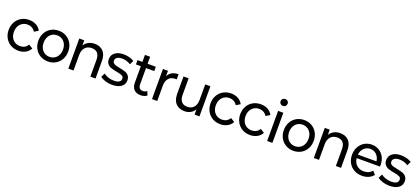

<svg xmlns="http://www.w3.org/2000/svg" viewBox="66 -2177 7698 3522"><g transform="rotate(20 3915.5 -416.5)"><path d="M32.2 -294.4Q32.2 -381.1 70.6 -449.4Q108.9 -517.8 176.1 -556.1Q243.3 -594.4 327.8 -594.4Q405.6 -594.4 465 -562.2Q524.4 -530 557.8 -467.8L478.9 -420Q453.3 -462.2 413.9 -483.3Q374.4 -504.4 327.8 -504.4Q273.3 -504.4 229.4 -478.3Q185.6 -452.2 160.6 -404.4Q135.6 -356.7 135.6 -294.4Q135.6 -231.1 160.6 -183.3Q185.6 -135.6 229.4 -110Q273.3 -84.4 327.8 -84.4Q375.6 -84.4 414.4 -105Q453.3 -125.6 478.9 -168.9L557.8 -120Q524.4 -58.9 464.4 -26.7Q404.4 5.6 327.8 5.6Q243.3 5.6 176.1 -32.8Q108.9 -71.1 70.6 -139.4Q32.2 -207.8 32.2 -294.4Z M612.2 -294.4Q612.2 -381.1 650 -449.4Q687.8 -517.8 754.4 -556.1Q821.1 -594.4 904.4 -594.4Q987.8 -594.4 1053.9 -556.1Q1120 -517.8 1157.8 -449.4Q1195.6 -381.1 1195.6 -294.4Q1195.6 -207.8 1157.8 -139.4Q1120 -71.1 1053.9 -32.8Q987.8 5.6 904.4 5.6Q821.1 5.6 754.4 -32.8Q687.8 -71.1 650 -139.4Q612.2 -207.8 612.2 -294.4ZM1093.3 -294.4Q1093.3 -356.7 1068.9 -404.4Q1044.4 -452.2 1001.1 -478.3Q957.8 -504.4 904.4 -504.4Q851.1 -504.4 807.8 -478.3Q764.4 -452.2 740 -404.4Q715.6 -356.7 715.6 -294.4Q715.6 -232.2 740 -184.4Q764.4 -136.7 807.8 -110.6Q851.1 -84.4 904.4 -84.4Q957.8 -84.4 1001.1 -110.6Q1044.4 -136.7 1068.9 -184.4Q1093.3 -232.2 1093.3 -294.4Z M1835.6 -341.1V0H1734.4V-326.7Q1734.4 -413.3 1695.6 -457.2Q1656.7 -501.1 1583.3 -501.1Q1501.1 -501.1 1453.3 -448.9Q1405.6 -396.7 1405.6 -304.4V0H1304.4V-587.8H1401.1V-485.6Q1431.1 -536.7 1484.4 -565.6Q1537.8 -594.4 1606.7 -594.4Q1711.1 -594.4 1773.3 -530Q1835.6 -465.6 1835.6 -341.1Z M1924.4 -65.6 1962.2 -143.3Q1997.8 -114.4 2051.1 -96.1Q2104.4 -77.8 2161.1 -77.8Q2232.2 -77.8 2265.6 -100.6Q2298.9 -123.3 2298.9 -163.3Q2298.9 -203.3 2263.3 -220.6Q2227.8 -237.8 2154.4 -250Q2085.6 -263.3 2043.9 -277.2Q2002.2 -291.1 1972.2 -325.6Q1942.2 -360 1942.2 -421.1Q1942.2 -497.8 2003.3 -546.1Q2064.4 -594.4 2174.4 -594.4Q2230 -594.4 2285 -579.4Q2340 -564.4 2376.7 -538.9L2338.9 -461.1Q2303.3 -485.6 2260.6 -498.3Q2217.8 -511.1 2174.4 -511.1Q2106.7 -511.1 2073.3 -487.2Q2040 -463.3 2040 -424.4Q2040 -394.4 2059.4 -377.2Q2078.9 -360 2107.8 -351.1Q2136.7 -342.2 2187.8 -333.3Q2254.4 -320 2296.1 -306.1Q2337.8 -292.2 2367.2 -258.3Q2396.7 -224.4 2396.7 -165.6Q2396.7 -87.8 2333.3 -41.1Q2270 5.6 2156.7 5.6Q2087.8 5.6 2024.4 -14.4Q1961.1 -34.4 1924.4 -65.6Z M2714.4 5.6Q2631.1 5.6 2585 -41.7Q2538.9 -88.9 2538.9 -175.6V-496.7H2443.3V-581.1H2538.9V-717.8H2640V-581.1H2801.1V-496.7H2640V-180Q2640 -132.2 2662.8 -106.7Q2685.6 -81.1 2727.8 -81.1Q2774.4 -81.1 2805.6 -110L2837.8 -34.4Q2816.7 -14.4 2783.9 -4.4Q2751.1 5.6 2714.4 5.6Z M3240 -594.4V-494.4Q3231.1 -495.6 3215.6 -495.6Q3133.3 -495.6 3086.7 -443.9Q3040 -392.2 3040 -295.6V0H2937.8V-587.8H3035.6V-482.2Q3063.3 -537.8 3115.6 -566.7Q3167.8 -595.6 3240 -594.4Z M3864.4 0H3768.9V-103.3Q3738.9 -51.1 3688.3 -22.8Q3637.8 5.6 3573.3 5.6Q3464.4 5.6 3401.7 -59.4Q3338.9 -124.4 3338.9 -250V-587.8H3438.9V-263.3Q3438.9 -176.7 3478.9 -132.2Q3518.9 -87.8 3592.2 -87.8Q3671.1 -87.8 3717.2 -139.4Q3763.3 -191.1 3763.3 -284.4V-587.8H3864.4Z M3973.3 -294.4Q3973.3 -381.1 4011.7 -449.4Q4050 -517.8 4117.2 -556.1Q4184.4 -594.4 4268.9 -594.4Q4346.7 -594.4 4406.1 -562.2Q4465.6 -530 4498.9 -467.8L4420 -420Q4394.4 -462.2 4355 -483.3Q4315.6 -504.4 4268.9 -504.4Q4214.4 -504.4 4170.6 -478.3Q4126.7 -452.2 4101.7 -404.4Q4076.7 -356.7 4076.7 -294.4Q4076.7 -231.1 4101.7 -183.3Q4126.7 -135.6 4170.6 -110Q4214.4 -84.4 4268.9 -84.4Q4316.7 -84.4 4355.6 -105Q4394.4 -125.6 4420 -168.9L4498.9 -120Q4465.6 -58.9 4405.6 -26.7Q4345.6 5.6 4268.9 5.6Q4184.4 5.6 4117.2 -32.8Q4050 -71.1 4011.7 -139.4Q3973.3 -207.8 3973.3 -294.4Z M4553.3 -294.4Q4553.3 -381.1 4591.7 -449.4Q4630 -517.8 4697.2 -556.1Q4764.4 -594.4 4848.9 -594.4Q4926.7 -594.4 4986.1 -562.2Q5045.6 -530 5078.9 -467.8L5000 -420Q4974.4 -462.2 4935 -483.3Q4895.6 -504.4 4848.9 -504.4Q4794.4 -504.4 4750.6 -478.3Q4706.7 -452.2 4681.7 -404.4Q4656.7 -356.7 4656.7 -294.4Q4656.7 -231.1 4681.7 -183.3Q4706.7 -135.6 4750.6 -110Q4794.4 -84.4 4848.9 -84.4Q4896.7 -84.4 4935.6 -105Q4974.4 -125.6 5000 -168.9L5078.9 -120Q5045.6 -58.9 4985.6 -26.7Q4925.6 5.6 4848.9 5.6Q4764.4 5.6 4697.2 -32.8Q4630 -71.1 4591.7 -139.4Q4553.3 -207.8 4553.3 -294.4Z M5166.7 -770Q5166.7 -798.9 5186.7 -818.3Q5206.7 -837.8 5236.7 -837.8Q5266.7 -837.8 5286.1 -818.9Q5305.6 -800 5305.6 -772.2Q5305.6 -743.3 5286.1 -723.3Q5266.7 -703.3 5236.7 -703.3Q5206.7 -703.3 5186.7 -722.2Q5166.7 -741.1 5166.7 -770ZM5287.8 -587.8V0H5185.6V-587.8Z M5404.4 -294.4Q5404.4 -381.1 5442.2 -449.4Q5480 -517.8 5546.7 -556.1Q5613.3 -594.4 5696.7 -594.4Q5780 -594.4 5846.1 -556.1Q5912.2 -517.8 5950 -449.4Q5987.8 -381.1 5987.8 -294.4Q5987.8 -207.8 5950 -139.4Q5912.2 -71.1 5846.1 -32.8Q5780 5.6 5696.7 5.6Q5613.3 5.6 5546.7 -32.8Q5480 -71.1 5442.2 -139.4Q5404.4 -207.8 5404.4 -294.4ZM5885.6 -294.4Q5885.6 -356.7 5861.1 -404.4Q5836.7 -452.2 5793.3 -478.3Q5750 -504.4 5696.7 -504.4Q5643.3 -504.4 5600 -478.3Q5556.7 -452.2 5532.2 -404.4Q5507.8 -356.7 5507.8 -294.4Q5507.8 -232.2 5532.2 -184.4Q5556.7 -136.7 5600 -110.6Q5643.3 -84.4 5696.7 -84.4Q5750 -84.4 5793.3 -110.6Q5836.7 -136.7 5861.1 -184.4Q5885.6 -232.2 5885.6 -294.4Z M6627.8 -341.1V0H6526.7V-326.7Q6526.7 -413.3 6487.8 -457.2Q6448.9 -501.1 6375.6 -501.1Q6293.3 -501.1 6245.6 -448.9Q6197.8 -396.7 6197.8 -304.4V0H6096.7V-587.8H6193.3V-485.6Q6223.3 -536.7 6276.7 -565.6Q6330 -594.4 6398.9 -594.4Q6503.3 -594.4 6565.6 -530Q6627.8 -465.6 6627.8 -341.1Z M7291.1 -266.7H6836.7Q6843.3 -183.3 6898.9 -132.8Q6954.4 -82.2 7038.9 -82.2Q7142.2 -82.2 7201.1 -154.4L7256.7 -91.1Q7217.8 -43.3 7161.7 -18.9Q7105.6 5.6 7036.7 5.6Q6948.9 5.6 6880 -32.8Q6811.1 -71.1 6772.8 -139.4Q6734.4 -207.8 6734.4 -294.4Q6734.4 -381.1 6771.1 -449.4Q6807.8 -517.8 6872.2 -556.1Q6936.7 -594.4 7015.6 -594.4Q7093.3 -594.4 7156.7 -557.2Q7220 -520 7256.1 -452.2Q7292.2 -384.4 7292.2 -295.6ZM6835.6 -334.4H7197.8Q7188.9 -412.2 7139.4 -461.7Q7090 -511.1 7016.7 -511.1Q6943.3 -511.1 6893.3 -462.2Q6843.3 -413.3 6835.6 -334.4Z M7338.9 -65.6 7376.7 -143.3Q7412.2 -114.4 7465.6 -96.1Q7518.9 -77.8 7575.6 -77.8Q7646.7 -77.8 7680 -100.6Q7713.3 -123.3 7713.3 -163.3Q7713.3 -203.3 7677.8 -220.6Q7642.2 -237.8 7568.9 -250Q7500 -263.3 7458.3 -277.2Q7416.7 -291.1 7386.7 -325.6Q7356.7 -360 7356.7 -421.1Q7356.7 -497.8 7417.8 -546.1Q7478.9 -594.4 7588.9 -594.4Q7644.4 -594.4 7699.4 -579.4Q7754.4 -564.4 7791.1 -538.9L7753.3 -461.1Q7717.8 -485.6 7675 -498.3Q7632.2 -511.1 7588.9 -511.1Q7521.1 -511.1 7487.8 -487.2Q7454.4 -463.3 7454.4 -424.4Q7454.4 -394.4 7473.9 -377.2Q7493.3 -360 7522.2 -351.1Q7551.1 -342.2 7602.2 -333.3Q7668.9 -320 7710.6 -306.1Q7752.2 -292.2 7781.7 -258.3Q7811.1 -224.4 7811.1 -165.6Q7811.1 -87.8 7747.8 -41.1Q7684.4 5.6 7571.1 5.6Q7502.2 5.6 7438.9 -14.4Q7375.6 -34.4 7338.9 -65.6Z"/></g></svg>

Font: Paperlogy 5 Medium
Style: Regular
Weight: 500
Designer: redesigned by Lee Juim, glyphs from Gmarket Sans & Montserrat
Foundry: PT&
Version: Version 1.001